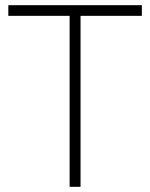

<svg xmlns="http://www.w3.org/2000/svg" viewBox="-20 -719 578 739"><path d="M12 -699H526V-658H290V0H248V-658H12Z"/></svg>

Font: Gontserrat ExtraLight
Style: Regular
Weight: 275
Designer: Julieta Ulanovsky
Foundry: Julieta Ulanovsky
Version: Version 6.001